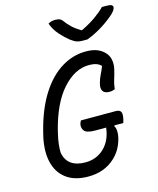

<svg xmlns="http://www.w3.org/2000/svg" viewBox="-139 -1053 963 1169"><g transform="rotate(-15 342.5 -468.0)"><path d="M315 -322H534Q559 -322 566.5 -307.5Q574 -293 565 -257L560 -240H505L502 -235Q510 -225 511.5 -204.5Q513 -184 508 -163Q491 -89 440 -42Q373 20 272 20Q184 20 131 -21Q78 -62 63 -134.5Q48 -207 72 -302L77 -322Q111 -453 167.5 -541.5Q224 -630 297 -675Q370 -720 451 -720Q492 -720 520 -709.5Q548 -699 567 -679Q588 -659 593.5 -629Q599 -599 591 -568Q583 -534 575 -510.5Q567 -487 563 -452Q555 -449 547 -447Q539 -445 529 -445Q498 -445 487.5 -462Q477 -479 484 -507Q492 -538 504 -561.5Q516 -585 525 -609Q502 -635 449 -635Q359 -635 281 -547.5Q203 -460 162 -294L158 -276Q151 -248 147.5 -218Q144 -188 145 -164Q154 -115 187.5 -91.5Q221 -68 276 -68Q338 -68 382.5 -103.5Q427 -139 444 -199Q447 -210 449 -220Q451 -230 452 -240H384Q331 -240 316 -258Q301 -276 306 -301Q309 -312 315 -322ZM481 -788H449Q430 -788 415 -793Q400 -798 377 -815Q349 -837 320.5 -869Q292 -901 277 -942Q289 -949 298.5 -951.5Q308 -954 323 -954Q339 -954 350 -949.5Q361 -945 371 -930Q386 -910 406.5 -890.5Q427 -871 459 -852H466Q519 -878 556 -904.5Q593 -931 617 -956H643Q670 -956 678.5 -950Q687 -944 685 -934Q684 -926 675 -913.5Q666 -901 646 -885Q610 -855 568 -830Q526 -805 481 -788Z"/></g></svg>

Font: Recursive Mn Csl St
Style: Italic
Weight: 400
Italic angle: -15°
Monospace: yes
Version: Version 1.079;hotconv 1.0.112;makeotfexe 2.5.65598; ttfautoh